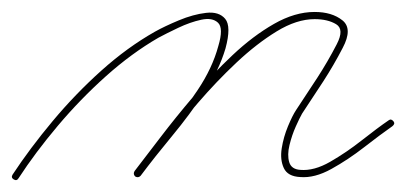

<svg xmlns="http://www.w3.org/2000/svg" viewBox="-26 -283 679 321"><path d="M-3 17Q-8 14 -5 9Q24 -35 62 -80.5Q100 -126 143.5 -165Q187 -204 233 -230Q249 -239 273 -249Q297 -259 318.5 -261.5Q340 -264 350.5 -251.5Q361 -239 351 -202Q340 -165 315.5 -128Q291 -91 262 -56Q233 -21 209 11Q205 15 200 12Q196 8 199 3Q223 -27 251.5 -61.5Q280 -96 304.5 -132.5Q329 -169 339 -206Q348 -236 338.5 -245Q329 -254 310.5 -250Q292 -246 272 -236.5Q252 -227 239 -220Q194 -194 151 -155.5Q108 -117 70.5 -72.5Q33 -28 5 15Q2 20 -3 17ZM200 12Q196 8 199 3Q216 -19 241.5 -52.5Q267 -86 298 -122.5Q329 -159 363 -191Q397 -223 432 -243Q467 -263 500 -263Q529 -263 546.5 -249Q564 -235 547 -203Q547 -203 547 -203Q547 -203 547 -203Q532 -174 514.5 -147Q497 -120 479 -93Q475 -86 468.5 -71.5Q462 -57 458 -40.5Q454 -24 457.5 -12Q461 0 476 1Q499 3 526 -12.5Q553 -28 579 -48.5Q605 -69 624 -82Q624 -82 624 -82Q624 -82 624 -82Q628 -85 632 -80Q635 -76 630 -72Q610 -58 583 -37Q556 -16 528 -0.5Q500 15 476 13Q455 12 448.5 -2Q442 -16 445 -35Q448 -54 455.5 -72Q463 -90 469 -99Q487 -126 504.5 -153Q522 -180 537 -209Q537 -209 537 -209Q537 -209 537 -209Q550 -234 536 -242.5Q522 -251 500 -251Q470 -251 436.5 -230.5Q403 -210 369.5 -178.5Q336 -147 305 -111Q274 -75 249 -42.5Q224 -10 209 11Q205 15 200 12Z"/></svg>

Font: FRB American Cursive Guidelines Arrows Thin
Style: Italic
Weight: 100
Italic angle: -25°
Version: Version 2.0;Modular Font Editor K font №1